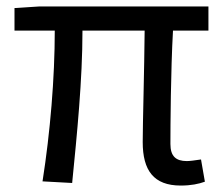

<svg xmlns="http://www.w3.org/2000/svg" viewBox="-20 -563 694 596"><path d="M541 13C573 13 597 8 616 1L604 -68C583 -65 570 -63 560 -63C526 -63 509 -78 509 -116C509 -169 510 -344 517 -468H627V-543H103L25 -538V-468H150C150 -321 136 -153 112 0L204 5C219 -146 236 -315 236 -468H429C428 -348 423 -179 423 -122C423 -34 457 13 541 13Z"/></svg>

Font: Noto Sans Mono CJK SC Regular
Style: Regular
Weight: 400
Designer: Ryoko NISHIZUKA (kana & ideographs); Paul D. Hunt (Latin, Greek & Cyrillic); Wenlong ZHANG (bopomofo); Sandoll Communica
Foundry: Adobe Systems Incorporated
Version: Version 1.005;PS 1.005;hotconv 1.0.96;makeotf.lib2.5.65012